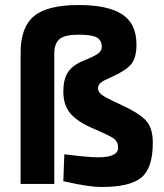

<svg xmlns="http://www.w3.org/2000/svg" viewBox="-20 -732 651 764"><path d="M196 0H62V-522Q62 -624 115.5 -668Q169 -712 293 -712Q409 -712 466 -675Q523 -638 523 -555Q523 -501 501.5 -476Q480 -451 429 -428Q392 -412 381 -403Q370 -394 370 -381Q370 -366 386 -354Q402 -342 464 -314Q535 -281 561.5 -251.5Q588 -222 588 -164Q588 -63 542.5 -25.5Q497 12 386 12Q357 12 318.5 6Q280 0 256 -6L232 -11L236 -118Q333 -106 370 -106Q450 -106 450 -144Q450 -167 435 -179Q420 -191 359 -217Q288 -247 260 -280.5Q232 -314 232 -368Q232 -416 250 -444Q268 -472 309 -489Q356 -508 370.5 -519Q385 -530 385 -545Q385 -572 365 -583Q345 -594 293 -594Q238 -594 217 -576.5Q196 -559 196 -519Z"/></svg>

Font: TitilliumText
Style: ExtraBold
Weight: 800
Designer: Accademia di Belle Arti di Urbino and others
Foundry: Accademia di Belle Arti di Urbino and others.
Version: Version 60.001